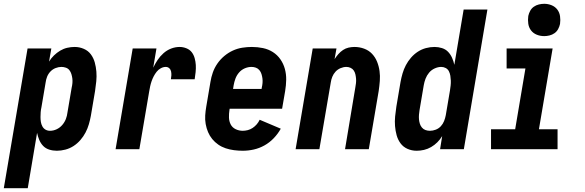

<svg xmlns="http://www.w3.org/2000/svg" viewBox="-55 -785 3075 1010"><path d="M-35 205 90 -530H215L203 -461Q214 -479 229 -493.5Q244 -508 261.5 -518.5Q279 -529 298.5 -533.5Q318 -538 338 -538Q363 -538 386 -528Q409 -518 423 -499Q437 -480 443.5 -456.5Q450 -433 452 -408Q454 -383 451.5 -357.5Q449 -332 445 -306L423 -176Q419 -154 412.5 -131.5Q406 -109 395 -88Q384 -67 368 -48.5Q352 -30 332 -17Q312 -4 289 2Q266 8 244 8Q223 8 204 2Q185 -4 172 -17.5Q159 -31 151.5 -49Q144 -67 140 -86L91 205ZM208 -97Q226 -97 243 -105Q260 -113 272.5 -127.5Q285 -142 291.5 -159Q298 -176 300 -194L322 -324Q325 -336 326 -348.5Q327 -361 325.5 -372.5Q324 -384 320.5 -395.5Q317 -407 310 -416Q303 -425 291.5 -429Q280 -433 268 -433Q253 -433 237.5 -427Q222 -421 210.5 -409Q199 -397 193 -382Q187 -367 185 -351L163 -221Q160 -208 159 -195Q158 -182 158 -169Q158 -156 160 -143.5Q162 -131 168 -120Q174 -109 184.5 -103Q195 -97 208 -97Z M553 0 643 -530H768L751 -429Q761 -450 774 -469.5Q787 -489 805 -505Q823 -521 845 -529.5Q867 -538 890 -538Q908 -538 925.5 -531Q943 -524 953.5 -510.5Q964 -497 969 -479Q974 -461 975 -443Q976 -425 974 -405.5Q972 -386 969 -368H844Q846 -378 846.5 -388.5Q847 -399 845 -409Q843 -419 835.5 -426Q828 -433 817 -433Q804 -433 791 -426Q778 -419 769 -407.5Q760 -396 753.5 -383.5Q747 -371 742.5 -358Q738 -345 735 -331.5Q732 -318 730 -305L678 0Z M1222 8Q1199 8 1176 5Q1153 2 1132 -5Q1111 -12 1093 -24.5Q1075 -37 1061.5 -53.5Q1048 -70 1039.5 -90Q1031 -110 1027 -132.5Q1023 -155 1024.5 -178Q1026 -201 1030 -224L1052 -354Q1056 -379 1064.5 -403.5Q1073 -428 1088.5 -450.5Q1104 -473 1125 -490.5Q1146 -508 1170 -519Q1194 -530 1219.5 -534Q1245 -538 1270 -538Q1300 -538 1328.5 -532Q1357 -526 1380.5 -511Q1404 -496 1420 -473Q1436 -450 1443.5 -422.5Q1451 -395 1450.5 -365.5Q1450 -336 1445 -306L1429 -213H1153L1152 -206Q1149 -187 1149.5 -167Q1150 -147 1158.5 -130.5Q1167 -114 1184.5 -105.5Q1202 -97 1222 -97Q1235 -97 1248.5 -100.5Q1262 -104 1274 -112Q1286 -120 1295.5 -131Q1305 -142 1311 -155L1422 -108Q1407 -81 1385 -58Q1363 -35 1336 -20Q1309 -5 1280 1.5Q1251 8 1222 8ZM1321 -317 1322 -324Q1325 -336 1326 -348.5Q1327 -361 1325.5 -372.5Q1324 -384 1320.5 -395.5Q1317 -407 1309.5 -416Q1302 -425 1291 -429Q1280 -433 1268 -433Q1250 -433 1232.5 -425.5Q1215 -418 1202.5 -403.5Q1190 -389 1183.5 -371.5Q1177 -354 1174 -336L1171 -317Z M1500 0 1590 -530H1715L1705 -474Q1714 -488 1725 -500.5Q1736 -513 1749.5 -522Q1763 -531 1778.5 -534.5Q1794 -538 1810 -538Q1836 -538 1860.5 -529Q1885 -520 1902 -502Q1919 -484 1928.5 -460.5Q1938 -437 1941.5 -411.5Q1945 -386 1943 -359.5Q1941 -333 1937 -306L1885 0H1760L1814 -324Q1816 -335 1817.5 -347Q1819 -359 1818 -371Q1817 -383 1814.5 -394Q1812 -405 1806 -414Q1800 -423 1789.5 -428Q1779 -433 1767 -433Q1752 -433 1736.5 -426.5Q1721 -420 1710 -408Q1699 -396 1693 -381Q1687 -366 1685 -351L1625 0Z M2137 8Q2111 8 2088.5 -2Q2066 -12 2052 -31Q2038 -50 2031.5 -73.5Q2025 -97 2023 -122Q2021 -147 2023.5 -172.5Q2026 -198 2030 -224L2052 -354Q2056 -376 2062.5 -398.5Q2069 -421 2080 -442Q2091 -463 2107 -481.5Q2123 -500 2143 -513Q2163 -526 2185.5 -532Q2208 -538 2231 -538Q2251 -538 2270 -532Q2289 -526 2302 -512.5Q2315 -499 2323 -481Q2331 -463 2335 -444L2384 -735H2509L2385 0H2260L2271 -69Q2260 -51 2245.5 -36.5Q2231 -22 2213 -11.5Q2195 -1 2175.5 3.5Q2156 8 2137 8ZM2207 -97Q2222 -97 2237.5 -103Q2253 -109 2264 -121Q2275 -133 2281 -148Q2287 -163 2290 -179L2312 -309Q2314 -322 2315.5 -335Q2317 -348 2316.5 -361Q2316 -374 2314 -386.5Q2312 -399 2306.5 -410Q2301 -421 2290 -427Q2279 -433 2266 -433Q2249 -433 2231.5 -425Q2214 -417 2202 -402.5Q2190 -388 2183.5 -371Q2177 -354 2174 -336L2152 -206Q2150 -194 2149 -181.5Q2148 -169 2149 -157.5Q2150 -146 2153.5 -134.5Q2157 -123 2164.5 -114Q2172 -105 2183 -101Q2194 -97 2207 -97Z M2528 0V-105H2655L2709 -425H2610V-530H2852L2780 -105H2878V0ZM2808 -595Q2787 -595 2768.5 -602.5Q2750 -610 2738.5 -625Q2727 -640 2724 -660Q2721 -680 2724 -701Q2727 -715 2734 -728Q2741 -741 2753 -749.5Q2765 -758 2779.5 -761.5Q2794 -765 2808 -765Q2828 -765 2846.5 -757.5Q2865 -750 2876.5 -735Q2888 -720 2891 -700Q2894 -680 2891 -659Q2888 -645 2881 -632Q2874 -619 2862 -610.5Q2850 -602 2835.5 -598.5Q2821 -595 2808 -595Z"/></svg>

Font: iosevka_custom_sans_ss08 XBd
Style: Italic
Weight: 800
Italic angle: -10°
Designer: Belleve Invis
Foundry: Belleve Invis
Version: Version 10.3.0; ttfautohint (v1.8.3)